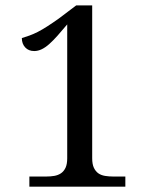

<svg xmlns="http://www.w3.org/2000/svg" viewBox="-20 -701 570 721"><path d="M90.3 0V-38.1H153.3Q169.4 -38.1 183.8 -40.5Q198.2 -43 209 -50.3Q219.7 -57.6 226.1 -71Q232.4 -84.5 232.4 -106.9V-609.4Q212.4 -585.4 196.3 -567.4Q180.2 -549.3 165.5 -536.1Q150.9 -522.9 136.7 -516.1Q122.6 -509.3 108.4 -509.3Q87.4 -509.3 74.7 -522.9Q62 -536.6 62 -558.1Q75.2 -562 90.3 -567.4Q105.5 -572.8 122.1 -581.3Q138.7 -589.8 157.7 -602.1Q176.8 -614.3 200.7 -631.3L266.1 -680.7H326.2V-106.9Q326.2 -84.5 332.5 -71Q338.9 -57.6 349.1 -50.3Q359.4 -43 374.3 -40.5Q389.2 -38.1 404.8 -38.1H450.7V0Z"/></svg>

Font: MUA Office
Style: Regular
Weight: 400
Designer: Khon Soe Zaw Thu
Foundry: Myanmar Unicode
Version: Version 2.10 June 24, 2017